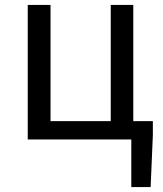

<svg xmlns="http://www.w3.org/2000/svg" viewBox="-20 -563 659 775"><path d="M510 192H588L597 -17V-74H518V-543H427V-74H184V-543H92V0H510Z"/></svg>

Font: Noto Sans HK
Style: Regular
Weight: 400
Designer: Ryoko NISHIZUKA 西塚涼子 (kana, bopomofo & ideographs); Paul D. Hunt (Latin, Greek & Cyrillic); Sandoll Communications 산돌커뮤니
Foundry: Adobe
Version: Version 2.004;hotconv 1.0.118;makeotfexe 2.5.65603